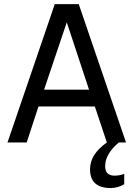

<svg xmlns="http://www.w3.org/2000/svg" viewBox="-20 -696 656 938"><path d="M595.7 0H502L443.4 -175.8H168L110.4 0H16.6L247.6 -675.8H364.7ZM415 -257.8 306.2 -586.9 195.3 -257.8ZM521 222.7Q419.9 222.7 419.9 130.9Q419.9 57.6 502 0H560.5Q493.7 56.2 493.7 116.2Q493.7 162.1 539.6 162.1Q564.9 162.1 586.9 153.3V204.1Q555.2 222.7 521 222.7Z"/></svg>

Font: Cadman
Style: Regular
Weight: 400
Designer: Paul James MIller
Foundry: High-Logic / Made with FontCreator
Version: Version 2.114;March 28, 2021;FontCreator 13.0.0.2683 64-bit